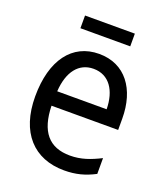

<svg xmlns="http://www.w3.org/2000/svg" viewBox="-130 -780 761 880"><g transform="rotate(20 250.0 -340.0)"><path d="M133 -628H376V-690H133ZM285 10C342 10 386 -2 434 -27V-104C384 -79 341 -63 287 -63C184 -63 133 -125 130 -249H455V-304C455 -447 383 -547 255 -547C124 -547 45 -441 45 -264C45 -88 137 10 285 10ZM373 -320H132C138 -418 183 -474 254 -474C331 -474 372 -410 373 -320Z"/></g></svg>

Font: Noto Sans Mono ExtraCondensed
Style: Regular
Weight: 400
Width: 2
Designer: Monotype Design Team
Foundry: Monotype Imaging Inc.
Version: Version 2.014